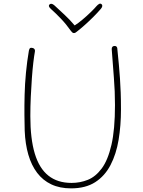

<svg xmlns="http://www.w3.org/2000/svg" viewBox="-20 -1029 788 1057"><path d="M139 -750Q141 -758 143.5 -762Q146 -766 152 -766Q162 -766 168 -760.5Q174 -755 172 -744Q168 -723 163.5 -685Q159 -647 155.5 -598.5Q152 -550 149.5 -496.5Q147 -443 147 -389Q147 -265 171.5 -183.5Q196 -102 246.5 -62Q297 -22 374 -22Q421 -22 463.5 -39Q506 -56 540 -101.5Q574 -147 593.5 -231.5Q613 -316 613 -451Q613 -527 607 -600.5Q601 -674 595 -759Q595 -767 599 -771.5Q603 -776 611 -776Q617 -776 620 -773.5Q623 -771 624.5 -767.5Q626 -764 626 -759Q631 -711 634.5 -672Q638 -633 640.5 -596.5Q643 -560 644.5 -519.5Q646 -479 646 -427Q646 -338 633 -259.5Q620 -181 588.5 -120.5Q557 -60 504 -26Q451 8 371 8Q309 8 262.5 -14Q216 -36 184.5 -77.5Q153 -119 136 -177.5Q119 -236 116 -309Q115 -344 114.5 -395.5Q114 -447 115.5 -507Q117 -567 123 -629.5Q129 -692 139 -750ZM511 -995Q519 -1004 526 -1007.5Q533 -1011 539 -1006Q544 -1002 543 -995Q542 -988 535 -980Q517 -959 494 -936Q471 -913 447.5 -892Q424 -871 402 -854Q399 -851 395 -849Q391 -847 387 -847Q382 -847 378.5 -850Q375 -853 371 -858Q345 -895 316 -925.5Q287 -956 261 -979Q251 -988 249.5 -994Q248 -1000 252 -1004Q257 -1009 264 -1008Q271 -1007 280 -999Q309 -972 336.5 -946.5Q364 -921 391 -889Q409 -900 433.5 -920.5Q458 -941 479.5 -962Q501 -983 511 -995Z"/></svg>

Font: Playpen Sans Thin
Style: Regular
Weight: 250
Designer: Laura Meseguer, Veronika Burian, José Scaglione
Foundry: TypeTogether
Version: Version 1.001